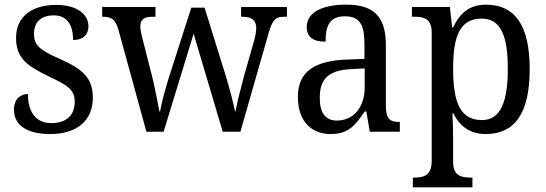

<svg xmlns="http://www.w3.org/2000/svg" viewBox="-20 -566 2347 825"><path d="M196 10C307 10 379 -45 379 -146C379 -230 336 -269 239 -312C157 -348 126 -368 126 -420C126 -467 152 -500 211 -500C266 -500 294 -462 294 -394C337 -394 360 -417 360 -453C360 -503 313 -545 221 -545C118 -545 49 -495 49 -404C49 -318 93 -284 191 -237C277 -197 301 -177 301 -128C301 -72 266 -37 201 -37C128 -37 100 -92 100 -162C74 -162 40 -146 40 -95C40 -25 100 10 196 10Z M488 -441 609 0H683L812 -421L937 0H1013L1132 -416C1150 -483 1165 -494 1201 -494H1213V-536H1016V-494H1022C1062 -494 1081 -479 1081 -445C1081 -434 1078 -412 1073 -395L1027 -234C1010 -170 998 -120 992 -87H990C984 -120 965 -191 951 -237L859 -533H802L705 -231C690 -183 673 -120 668 -87H665C659 -120 645 -192 633 -240L590 -409C586 -424 583 -441 583 -452C583 -485 601 -494 638 -494H648V-536H419V-494H422C458 -494 475 -484 488 -441Z M1402 10C1479 10 1508 -30 1547 -87H1554L1569 0H1698V-42H1695C1653 -42 1638 -58 1638 -114V-373C1638 -500 1581 -546 1467 -546C1371 -546 1298 -516 1298 -450C1298 -406 1326 -387 1379 -387C1379 -451 1393 -496 1462 -496C1535 -496 1546 -446 1546 -373V-313L1470 -310C1329 -305 1260 -256 1260 -150C1260 -41 1321 10 1402 10ZM1427 -48C1377 -48 1354 -83 1354 -145C1354 -223 1387 -264 1489 -269L1547 -272V-191C1547 -106 1500 -48 1427 -48Z M1754 239H2010V197H2002C1962 197 1927 189 1927 130V34C1927 2 1926 -44 1924 -79H1928C1954 -26 1997 10 2067 10C2190 10 2256 -76 2256 -269C2256 -461 2190 -546 2068 -546C1996 -546 1954 -507 1927 -448H1923L1913 -536H1750V-494H1762C1802 -494 1835 -485 1835 -426V125C1835 188 1801 197 1761 197H1754ZM2051 -50C1956 -50 1927 -129 1927 -270C1927 -412 1956 -486 2050 -486C2131 -486 2162 -413 2162 -271C2162 -129 2131 -50 2051 -50Z"/></svg>

Font: Noto Serif Georgian SemiCondensed
Style: Regular
Weight: 400
Width: 4
Designer: Monotype Design Team, Akaki Razmadze
Foundry: Google LLC
Version: Version 2.003